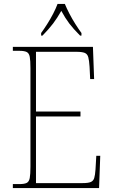

<svg xmlns="http://www.w3.org/2000/svg" viewBox="-20 -951 575 971"><path d="M45 0V-20H78Q103 -20 115 -26Q127 -32 130.5 -51Q134 -70 134 -108V-606Q134 -645 130.5 -663.5Q127 -682 115 -688Q103 -694 78 -694H45V-714H450L456 -551H436L433 -613Q431 -645 426.5 -661.5Q422 -678 408.5 -683.5Q395 -689 366 -689H162V-387H387V-362H162V-25H398Q426 -25 439 -30.5Q452 -36 456.5 -50.5Q461 -65 463 -94L467 -163H487L481 0ZM188 -784Q202 -803 218.5 -829Q235 -855 249 -882Q263 -909 271 -931H308Q317 -909 331 -882Q345 -855 361.5 -829Q378 -803 392 -784V-771H385Q351 -805 330.5 -832Q310 -859 290 -896Q269 -859 248.5 -832Q228 -805 195 -771H188Z"/></svg>

Font: Noto Serif Hebrew SemiCondensed Thin
Style: Regular
Weight: 100
Width: 4
Designer: Monotype Design Team
Foundry: Monotype Imaging Inc.
Version: Version 2.004; ttfautohint (v1.8.4.7-5d5b)